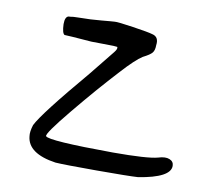

<svg xmlns="http://www.w3.org/2000/svg" viewBox="-59 -512 633 585"><g transform="rotate(10 257.5 -220.0)"><path d="M251 -448.2Q259.8 -449.2 308.6 -441.9Q357.4 -434.6 370.1 -430.7Q391.6 -425.8 387.7 -399.4Q387.7 -383.8 381.3 -376Q375 -368.2 353.5 -357.4Q332 -343.8 292 -299.8Q232.4 -235.4 166.5 -155.3Q100.6 -75.2 105.5 -68.4Q114.3 -55.7 314.5 -54.7Q421.9 -54.7 453.1 -63.5Q474.6 -70.3 487.8 -64.9Q501 -59.6 501 -45.9Q501 -9.8 403.3 5.9Q374 7.8 274.4 7.8Q174.8 7.8 147.5 5.9Q60.5 -6.8 55.7 -59.6Q53.7 -73.2 60.5 -94.7Q79.1 -132.8 203.1 -279.3Q255.9 -344.7 265.6 -356.9Q275.4 -369.1 271.5 -374L259.8 -375Q248 -375 229 -375.5Q210 -376 191.4 -376Q118.2 -381.8 107.4 -381.8Q99.6 -385.7 98.6 -414.1Q98.6 -437.5 110.4 -439.5H114.3Q118.2 -440.4 124.5 -440.9Q130.9 -441.4 139.2 -441.4Q147.5 -441.4 157.2 -441.9Q167 -442.4 176.8 -442.4Q192.4 -443.4 210 -444.8Q227.5 -446.3 238.3 -447.3Q249 -448.2 251 -448.2Z"/></g></svg>

Font: JasonHandwriting2
Style: Regular
Weight: 400
Version: Version 1.05.10